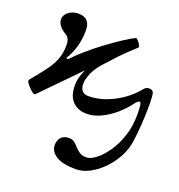

<svg xmlns="http://www.w3.org/2000/svg" viewBox="-145 -532 856 916"><g transform="rotate(20 283.5 -74.0)"><path d="M341 277Q270 277 238 255.5Q206 234 206 203Q206 179 219.5 163.5Q233 148 261 148Q277 148 288 157Q299 166 309 177.5Q319 189 332.5 198Q346 207 367 207Q388 207 415 186.5Q442 166 468 128.5Q494 91 510.5 41Q527 -9 527 -68Q527 -130 517 -130Q507 -130 492 -109Q470 -79 438 -51.5Q406 -24 369.5 -6.5Q333 11 297 11Q254 11 226.5 -16Q199 -43 199 -98Q199 -120 204.5 -140Q210 -160 220 -181L37 6Q29 15 3 -13Q-22 -39 -16 -47L25 -98Q65 -147 80.5 -182.5Q96 -218 96 -264Q96 -284 90 -295Q84 -306 74 -312Q54 -323 41.5 -339Q29 -355 29 -371Q29 -394 50 -409.5Q71 -425 99 -425Q159 -425 159 -362Q159 -319 148.5 -280Q138 -241 116 -206L125 -203Q151 -231 187.5 -262.5Q224 -294 263 -323Q302 -352 337 -375Q372 -398 395 -409Q399 -411 407 -402.5Q415 -394 420.5 -383.5Q426 -373 422 -370Q376 -329 347 -298Q318 -267 292 -238Q262 -206 248 -174Q234 -142 234 -120Q234 -71 276 -71Q320 -71 364 -87Q408 -103 446.5 -130.5Q485 -158 511 -191Q522 -205 537 -205Q557 -205 561 -190Q565 -175 565 -135Q565 -83 562 -35.5Q559 12 553 56Q547 99 526 138.5Q505 178 474 209.5Q443 241 408.5 259Q374 277 341 277Z"/></g></svg>

Font: Junicode VF
Style: Regular
Weight: 400
Designer: Peter S. Baker
Version: Version 2.213